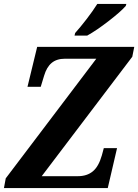

<svg xmlns="http://www.w3.org/2000/svg" viewBox="-20 -951 699 971"><path d="M9 -49 467 -654H308Q267 -654 241.5 -633Q216 -612 203 -568L186 -512H119L168 -714H659L649 -664L191 -60H374Q420 -60 449.5 -84.5Q479 -109 495 -165L505 -202H572L525 0H0ZM360 -784Q386 -813 418 -854.5Q450 -896 472 -931H619L616 -921Q592 -893 530 -845Q468 -797 421 -771H357Z"/></svg>

Font: Noto Serif Narrow
Style: Bold Italic
Weight: 700
Width: 4
Italic angle: -12°
Designer: Monotype Design Team
Foundry: Monotype Imaging Inc.
Version: Version 1.001